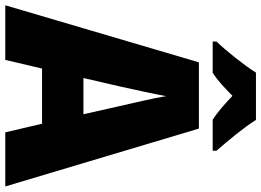

<svg xmlns="http://www.w3.org/2000/svg" viewBox="-148 -818 967 710"><g transform="rotate(90 335.0 -463.5)"><path d="M424 -927H249C223 -885 168 -816 134 -781V-767H250C279 -786 303 -809 335 -840C368 -809 394 -786 423 -767H538V-781C502 -822 452 -882 424 -927ZM470 0H670L456 -716H211L0 0H202L234 -136H438ZM373 -422 403 -289H269L300 -423C311 -472 328 -550 336 -595C343 -550 363 -466 373 -422Z"/></g></svg>

Font: Noto Sans Devanagari SemiCondensed Black
Style: Regular
Weight: 900
Width: 4
Designer: Jelle Bosma - Monotype Design Team
Foundry: Monotype Imaging Inc.
Version: Version 2.004